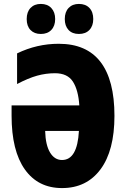

<svg xmlns="http://www.w3.org/2000/svg" viewBox="-20 -948 642 978"><path d="M67 -520V-676Q168 -725 279 -725Q421 -725 492 -632.5Q563 -540 563 -358Q563 -181 492 -85.5Q421 10 296 10Q174 10 106.5 -85Q39 -180 39 -359V-411H384Q379 -489 351.5 -532Q324 -575 260 -575Q214 -575 169 -562.5Q124 -550 67 -520ZM382 -281H210Q212 -209 235 -171Q258 -133 296 -133Q335 -133 356.5 -170Q378 -207 382 -281ZM188 -928Q222 -928 241.5 -907Q261 -886 261 -851Q261 -816 241.5 -795.5Q222 -775 188 -775Q155 -775 135.5 -795Q116 -815 116 -851Q116 -887 135.5 -907.5Q155 -928 188 -928ZM382 -928Q416 -928 435.5 -907.5Q455 -887 455 -851Q455 -816 435.5 -795.5Q416 -775 382 -775Q348 -775 329 -795.5Q310 -816 310 -851Q310 -887 329.5 -907.5Q349 -928 382 -928Z"/></svg>

Font: Noto Sans UI CondBlack
Style: Regular
Weight: 900
Width: 3
Designer: Monotype Design Team
Foundry: Monotype Imaging Inc.
Version: Version 1.001